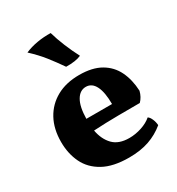

<svg xmlns="http://www.w3.org/2000/svg" viewBox="-173 -827 874 946"><g transform="rotate(-30 263.5 -353.5)"><path d="M286 9Q196 9 140 -22Q84 -53 58.5 -106Q33 -159 33 -225Q33 -299 62.5 -353Q92 -407 146 -437Q200 -467 275 -467Q349 -467 396.5 -439.5Q444 -412 467.5 -363.5Q491 -315 494 -251Q486 -219 465 -198Q415 -198 343 -197.5Q271 -197 202 -193Q212 -139 243.5 -106.5Q275 -74 335 -74Q370 -74 405 -85.5Q440 -97 463 -117Q473 -111 480.5 -93.5Q488 -76 489 -58Q449 -25 400 -8Q351 9 286 9ZM274 -400Q240 -400 219.5 -365Q199 -330 198 -262H344Q344 -329 326 -364.5Q308 -400 274 -400ZM240 -534Q211 -576 181.5 -613.5Q152 -651 110 -690Q142 -704 180 -710.5Q218 -717 257 -716Q268 -677 286.5 -632Q305 -587 326 -547Q296 -533 240 -534Z"/></g></svg>

Font: Vollkorn ExtraBold
Style: Regular
Weight: 800
Designer: Friedrich Althausen
Foundry: Friedrich Althausen
Version: Version 5.000; ttfautohint (v1.8.3)